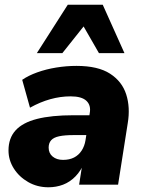

<svg xmlns="http://www.w3.org/2000/svg" viewBox="-20 -782 608 813"><path d="M185 11Q138 11 99.5 -11Q61 -33 38.5 -68.5Q16 -104 16 -145Q16 -197 46 -230Q76 -263 137 -278.5Q198 -294 291 -294H370L356 -210H291Q254 -210 230.5 -205Q207 -200 196.5 -188Q186 -176 186 -157Q186 -133 203 -119Q220 -105 247 -105Q274 -105 293.5 -115Q313 -125 325.5 -144Q338 -163 342 -188L360 -303Q366 -336 346 -355Q326 -374 279 -374Q236 -374 193 -362Q150 -350 107 -326L74 -444Q100 -462 137.5 -475.5Q175 -489 218 -496Q261 -503 304 -503Q395 -503 446 -470Q497 -437 514.5 -382Q532 -327 521 -261L480 0H315L330 -96H338Q323 -59 299.5 -35Q276 -11 247 0Q218 11 185 11ZM136 -557 267 -762H415L507 -557H399L334 -670L244 -557Z"/></svg>

Font: Nunito Sans 12pt Black
Style: Italic
Weight: 900
Italic angle: -9°
Designer: Vernon Adams
Foundry: Vernon Adams
Version: Version 3.101;gftools[0.9.27]